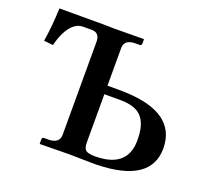

<svg xmlns="http://www.w3.org/2000/svg" viewBox="-113 -786 1006 926"><g transform="rotate(20 390.0 -322.5)"><path d="M387.2 -331.1V-84Q387.2 -49.8 404.3 -41Q418.9 -34.2 446.8 -34.2Q598.6 -34.2 611.8 -153.8Q613.3 -167.5 612.8 -183.1Q612.8 -287.1 548.8 -316.9Q518.1 -330.6 475.1 -331.1ZM324.2 -645 474.1 -646 476.1 -645V-621.1Q474.1 -614.3 467.8 -612.8H441.9Q387.7 -611.3 387.2 -568.8V-375H448.2Q725.1 -375 742.7 -205.6Q743.7 -193.8 744.1 -183.1Q744.1 -5.4 468.8 1Q457 1 444.8 1Q425.8 1 380.4 0Q341.8 -1 328.1 -1L178.2 1L175.8 -1V-23.9Q177.2 -32.2 184.1 -33.2H210Q264.2 -34.7 265.1 -77.1V-559.1Q263.2 -601.1 226.1 -602.1H181.2Q120.6 -602.1 85.4 -510.3Q77.6 -488.8 73.2 -469.2L25.9 -474.1Q39.1 -556.2 42 -646H265.1Z"/></g></svg>

Font: Linux Libertine O
Style: Bold
Weight: 700
Designer: Philipp H. Poll
Foundry: Philipp H. Poll
Version: Version 5.0.0